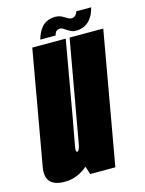

<svg xmlns="http://www.w3.org/2000/svg" viewBox="-138 -770 633 840"><g transform="rotate(-15 178.5 -350.0)"><path d="M166 0H279.5L385.5 -600H233L140 -76ZM215.5 -600H64L5.5 -268Q-12 -169.5 -27.2 -82.8Q-42.5 4 50.5 4Q117 4 168.8 -51.2Q220.5 -106.5 237 -201.5L163.5 -208Q155 -156.5 149.8 -132.8Q144.5 -109 136 -109Q128 -109 132.8 -134.2Q137.5 -159.5 157.5 -269.5ZM267.5 -621.5Q289.5 -621.5 305.5 -629.2Q321.5 -637 332 -649Q342.5 -661 349 -675.5Q355.5 -690 358.5 -703.5H291Q290 -699 286.5 -692.8Q283 -686.5 277.2 -682.8Q271.5 -679 264 -679Q258 -679 250.8 -682.5Q243.5 -686 235.5 -691.2Q227.5 -696.5 217.8 -700.2Q208 -704 196.5 -704Q176 -704 159.8 -697Q143.5 -690 133.5 -678Q123.5 -666 117 -652.2Q110.5 -638.5 107 -624.5H176Q177.5 -629 180 -635.2Q182.5 -641.5 188.2 -645.2Q194 -649 203.5 -649Q209.5 -649 215.8 -644.8Q222 -640.5 230.2 -635.2Q238.5 -630 247.2 -625.8Q256 -621.5 267.5 -621.5Z"/></g></svg>

Font: Anybody UltraCondensed ExtraBold
Style: Italic
Weight: 800
Width: 1
Italic angle: -10°
Version: Version 1.113;gftools[0.9.25]